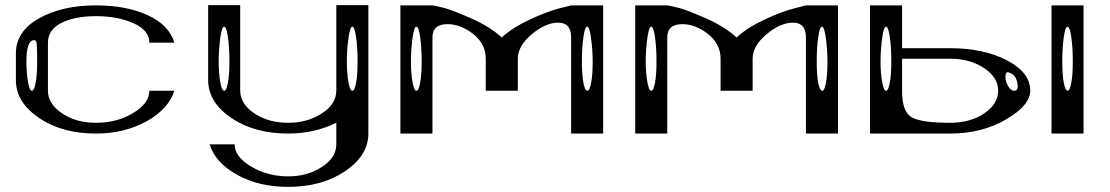

<svg xmlns="http://www.w3.org/2000/svg" viewBox="-20 -521 4330 749"><path d="M123 -351.6Q122.1 -364.3 113.3 -364.3Q83 -364.3 83 -281.2Q83 -234.4 89.8 -198.2Q95.7 -167 104.5 -167Q113.3 -167 119.1 -198.2Q125 -228.5 125 -281.2Q125 -334 123 -351.6ZM42 -208V-312.5Q42 -398.4 131.8 -449.2Q221.7 -500 354.5 -500Q472.7 -500 555.7 -461.9Q639.6 -423.8 660.2 -354.5H562.5Q562.5 -403.3 500 -430.7Q438.5 -458 354.5 -458Q272.5 -458 219.7 -431.6Q167 -405.3 167 -354.5V-167Q167 -116.2 221.7 -79.1Q276.4 -42 354.5 -42Q435.5 -42 498 -79.1Q562.5 -117.2 562.5 -167H660.2Q636.7 -94.7 551.8 -47.9Q464.8 0 354.5 0Q222.7 0 132.8 -60.5Q42 -122.1 42 -208Z M1375 -281.2Q1375 -335 1369.1 -376Q1363.3 -417 1354.5 -417Q1345.7 -417 1339.8 -376Q1333 -328.1 1333 -281.2Q1333 -234.4 1339.8 -198.2Q1345.7 -167 1354.5 -167Q1363.3 -167 1369.1 -198.2Q1375 -228.5 1375 -281.2ZM875 -281.2Q875 -335 869.1 -376Q863.3 -417 854.5 -417Q845.7 -417 839.8 -376Q833 -328.1 833 -281.2Q833 -234.4 839.8 -198.2Q845.7 -167 854.5 -167Q863.3 -167 869.1 -198.2Q875 -228.5 875 -281.2ZM1417 -501V0Q1417 85.9 1325.2 147.5Q1234.4 208 1104.5 208Q990.2 208 905.3 161.1Q819.3 113.3 797.9 42H895.5Q895.5 90.8 960 128.9Q1024.4 167 1104.5 167Q1179.7 167 1236.3 129.9Q1292 93.8 1292 42V-42Q1206.1 0 1104.5 0Q972.7 0 882.8 -60.5Q792 -122.1 792 -209V-501H917V-168Q917 -116.2 971.7 -79.1Q1026.4 -42 1104.5 -42Q1179.7 -42 1236.3 -79.1Q1292 -115.2 1292 -168V-501Z M2292 -281.2Q2292 -328.1 2285.2 -376Q2279.3 -417 2270.5 -417Q2261.7 -417 2255.9 -376Q2250 -335 2250 -281.2Q2250 -228.5 2255.9 -198.2Q2261.7 -167 2271.5 -167Q2280.3 -167 2286.1 -198.2Q2292 -228.5 2292 -281.2ZM1625 -281.2Q1625 -335 1619.1 -376Q1613.3 -417 1604.5 -417Q1595.7 -417 1589.8 -376Q1583 -328.1 1583 -281.2Q1583 -234.4 1589.8 -198.2Q1595.7 -167 1604.5 -167Q1613.3 -167 1619.1 -198.2Q1625 -228.5 1625 -281.2ZM1542 -500H1667Q1685.5 -497.1 1715.3 -489.3Q1745.1 -481.4 1817.4 -449.7Q1889.6 -418 1937.5 -375Q1980.5 -414.1 2047.9 -445.3Q2115.2 -476.6 2162.1 -488.3L2208 -500H2333V0H2208V-375Q2208 -432.6 2157.2 -432.6Q2108.4 -432.6 2054.2 -387.2Q2000 -341.8 2000 -292V-167H1875V-292Q1875 -349.6 1826.2 -388.2Q1777.3 -426.8 1725.6 -426.8Q1667 -426.8 1667 -375V0H1542Z M3208 -281.2Q3208 -328.1 3201.2 -376Q3195.3 -417 3186.5 -417Q3177.7 -417 3171.9 -376Q3166 -335 3166 -281.2Q3166 -228.5 3171.9 -198.2Q3177.7 -167 3187.5 -167Q3196.3 -167 3202.1 -198.2Q3208 -228.5 3208 -281.2ZM2541 -281.2Q2541 -335 2535.2 -376Q2529.3 -417 2520.5 -417Q2511.7 -417 2505.9 -376Q2499 -328.1 2499 -281.2Q2499 -234.4 2505.9 -198.2Q2511.7 -167 2520.5 -167Q2529.3 -167 2535.2 -198.2Q2541 -228.5 2541 -281.2ZM2458 -500H2583Q2601.6 -497.1 2631.3 -489.3Q2661.1 -481.4 2733.4 -449.7Q2805.7 -418 2853.5 -375Q2896.5 -414.1 2963.9 -445.3Q3031.2 -476.6 3078.1 -488.3L3124 -500H3249V0H3124V-375Q3124 -432.6 3073.2 -432.6Q3024.4 -432.6 2970.2 -387.2Q2916 -341.8 2916 -292V-167H2791V-292Q2791 -349.6 2742.2 -388.2Q2693.4 -426.8 2641.6 -426.8Q2583 -426.8 2583 -375V0H2458Z M3936.5 -167Q3954.1 -167 3949.2 -194.3Q3944.3 -226.6 3920.9 -236.3Q3915 -239.3 3909.2 -239.3Q3902.3 -236.3 3902.3 -220.2Q3902.3 -204.1 3912.6 -185.5Q3922.9 -167 3936.5 -167ZM4165 -281.2Q4165 -335 4159.2 -376Q4153.3 -417 4144.5 -417Q4135.7 -417 4129.9 -376Q4124 -335 4124 -281.2Q4124 -228.5 4129.9 -198.2Q4135.7 -167 4145.5 -167Q4153.3 -167 4159.2 -198.2Q4165 -228.5 4165 -281.2ZM3457 -281.2Q3457 -335 3451.2 -376Q3445.3 -417 3436.5 -417Q3427.7 -417 3421.9 -376Q3415 -328.1 3415 -281.2Q3415 -234.4 3421.9 -198.2Q3427.7 -167 3436.5 -167Q3445.3 -167 3451.2 -198.2Q3457 -228.5 3457 -281.2ZM4207 -500V0H4082V-500ZM3374 -333V-500H3499V-333H3686.5Q3817.4 -333 3908.2 -285.6Q3999 -238.3 3999 -167Q3999 -110.4 3904.8 -55.2Q3810.5 0 3686.5 0H3499H3374V-208ZM3499 -292V-167Q3499 -85.9 3535.6 -64Q3572.3 -42 3686.5 -42Q3764.6 -42 3819.3 -78.6Q3874 -115.2 3874 -167Q3874 -218.8 3818.8 -255.4Q3763.7 -292 3686.5 -292Z"/></svg>

Font: okolaksMetalik
Style: bold
Weight: 700
Width: 7
Version: Version 0.6